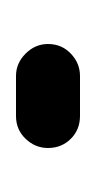

<svg xmlns="http://www.w3.org/2000/svg" viewBox="40 -470 120 240"><g transform="rotate(90 100.0 -350.0)"><path d="M35 -350Q35 -334 47 -322Q59 -310 75 -310H125Q142 -310 153.5 -322Q165 -334 165 -350Q165 -367 153.5 -378.5Q142 -390 125 -390H75Q59 -390 47 -378.5Q35 -367 35 -350Z"/></g></svg>

Font: Matrix Sans Raster
Style: Regular
Weight: 400
Designer: Brad Neil
Version: Version 1.100